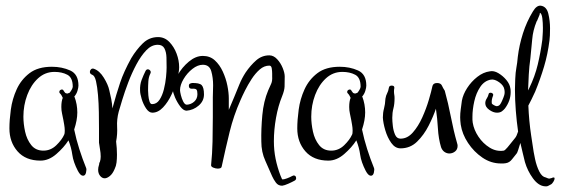

<svg xmlns="http://www.w3.org/2000/svg" viewBox="-20 -588 1965 673"><path d="M271 28Q262 28 253 11Q237 -20 233.5 -45.5Q230 -71 220 -96Q204 -71 177.5 -48Q151 -25 122 -25Q70 -25 41.5 -57.5Q13 -90 13 -138Q13 -167 18 -204Q23 -241 38.5 -275Q54 -309 83.5 -331.5Q113 -354 162 -354Q197 -354 226 -341Q255 -328 255 -288Q255 -281 251.5 -269.5Q248 -258 240 -249H241Q246 -236 248.5 -222Q251 -208 251 -194Q251 -167 240 -134Q247 -100 258 -65.5Q269 -31 282 1Q284 6 281.5 17Q279 28 271 28ZM132 -60Q158 -60 177.5 -79Q197 -98 205 -116Q207 -119 207 -130Q207 -140 205 -151Q203 -162 202 -168Q200 -179 197.5 -190Q195 -201 195 -213Q195 -233 200 -245Q198 -249 196 -253Q194 -257 189 -262Q188 -263 188 -266Q188 -271 193.5 -273.5Q199 -276 203 -271H202Q207 -264 208.5 -262.5Q210 -261 216 -260Q220 -262 223 -262Q227 -266 231 -273Q235 -280 235 -284Q235 -316 216 -326Q197 -336 171 -336Q138 -336 113.5 -313.5Q89 -291 75.5 -255Q62 -219 62 -179Q62 -154 68 -126.5Q74 -99 89.5 -79.5Q105 -60 132 -60Z M347 37Q338 37 331 28.5Q324 20 324 7Q324 -1 327 -10Q328 -12 328 -17L330 -20Q333 -29 333 -39Q333 -52 330.5 -65Q328 -78 327 -88V-137Q327 -163 326.5 -194.5Q326 -226 323.5 -255Q321 -284 316.5 -303.5Q312 -323 303 -326Q295 -329 295 -336Q295 -341 299 -345Q303 -349 309 -347Q329 -340 344 -315.5Q359 -291 363 -272Q367 -256 370 -240.5Q373 -225 374 -208Q388 -259 401 -298Q414 -337 440 -384Q458 -414 480.5 -436Q503 -458 534 -458Q557 -458 573.5 -441Q590 -424 599 -400Q608 -376 608 -352Q608 -337 601 -310.5Q594 -284 581.5 -257Q569 -230 551.5 -211.5Q534 -193 514 -193Q502 -193 492 -208Q482 -223 476.5 -241.5Q471 -260 471 -270Q470 -291 476.5 -308Q483 -325 490 -339Q493 -345 498 -345Q503 -345 506.5 -340.5Q510 -336 507 -330Q501 -318 500 -303Q499 -288 499 -271Q499 -265 500 -253.5Q501 -242 504 -232.5Q507 -223 513 -223Q529 -223 539 -238Q549 -253 554.5 -275Q560 -297 562 -318Q564 -339 564 -351Q564 -368 563.5 -386.5Q563 -405 556.5 -418Q550 -431 533 -431Q511 -431 492.5 -411.5Q474 -392 458 -362Q442 -332 429.5 -299Q417 -266 408.5 -238Q400 -210 396 -196Q389 -169 390.5 -143.5Q392 -118 387 -92Q390 -68 390 -46Q390 -31 388.5 -18.5Q387 -6 382 4Q375 21 365 29Q355 37 347 37Z M969 63Q955 63 947 52Q939 41 934 30Q924 6 910 -24.5Q896 -55 896 -92Q895 -136 899.5 -184.5Q904 -233 920 -271Q926 -285 930.5 -294.5Q935 -304 934 -320V-330Q934 -339 932.5 -348.5Q931 -358 924 -358Q906 -358 890.5 -344.5Q875 -331 862 -311Q849 -291 839 -271Q829 -251 823 -237Q799 -183 785 -126Q771 -69 757 -4Q756 3 743 3Q736 3 727.5 -0.5Q719 -4 720 -10Q724 -49 725 -92Q726 -135 726 -178V-247Q726 -256 726.5 -267Q727 -278 727 -289Q727 -316 720.5 -338.5Q714 -361 691 -361Q673 -361 654.5 -346.5Q636 -332 623.5 -311Q611 -290 611 -272Q611 -267 614 -254.5Q617 -242 622.5 -231.5Q628 -221 635 -221Q650 -222 661 -232Q672 -242 672 -258Q672 -269 669 -273.5Q666 -278 652 -277Q642 -277 642 -287Q642 -296 651 -296V-297Q679 -298 687 -289.5Q695 -281 695 -257Q695 -234 676.5 -218Q658 -202 634 -200Q623 -200 612 -214.5Q601 -229 593.5 -246.5Q586 -264 586 -273Q587 -297 602.5 -324.5Q618 -352 642 -372Q666 -392 691 -392Q716 -392 733 -376.5Q750 -361 761 -337Q772 -313 777 -288Q782 -263 782 -243V-203L801 -248Q810 -270 819 -292Q828 -314 841 -334Q858 -359 878 -376.5Q898 -394 924 -394Q939 -394 951.5 -380.5Q964 -367 971 -349.5Q978 -332 978 -320Q978 -298 977.5 -284.5Q977 -271 969 -251Q955 -217 947.5 -175Q940 -133 940 -93Q940 -61 946 -31.5Q952 -2 963 27Q964 28 966 34Q968 40 970 41Q976 41 986.5 37Q997 33 1004 29Q1008 27 1009 27Q1018 27 1018 37Q1018 42 1013 45Q1004 50 990.5 56Q977 62 969 63Z M1280 28Q1271 28 1262 11Q1246 -20 1242.5 -45.5Q1239 -71 1229 -96Q1213 -71 1186.5 -48Q1160 -25 1131 -25Q1079 -25 1050.5 -57.5Q1022 -90 1022 -138Q1022 -167 1027 -204Q1032 -241 1047.5 -275Q1063 -309 1092.5 -331.5Q1122 -354 1171 -354Q1206 -354 1235 -341Q1264 -328 1264 -288Q1264 -281 1260.5 -269.5Q1257 -258 1249 -249H1250Q1255 -236 1257.5 -222Q1260 -208 1260 -194Q1260 -167 1249 -134Q1256 -100 1267 -65.5Q1278 -31 1291 1Q1293 6 1290.5 17Q1288 28 1280 28ZM1141 -60Q1167 -60 1186.5 -79Q1206 -98 1214 -116Q1216 -119 1216 -130Q1216 -140 1214 -151Q1212 -162 1211 -168Q1209 -179 1206.5 -190Q1204 -201 1204 -213Q1204 -233 1209 -245Q1207 -249 1205 -253Q1203 -257 1198 -262Q1197 -263 1197 -266Q1197 -271 1202.5 -273.5Q1208 -276 1212 -271H1211Q1216 -264 1217.5 -262.5Q1219 -261 1225 -260Q1229 -262 1232 -262Q1236 -266 1240 -273Q1244 -280 1244 -284Q1244 -316 1225 -326Q1206 -336 1180 -336Q1147 -336 1122.5 -313.5Q1098 -291 1084.5 -255Q1071 -219 1071 -179Q1071 -154 1077 -126.5Q1083 -99 1098.5 -79.5Q1114 -60 1141 -60Z M1555 -50Q1546 -50 1538 -55.5Q1530 -61 1526 -72Q1517 -102 1515 -137.5Q1513 -173 1508 -207Q1499 -180 1482.5 -147.5Q1466 -115 1442 -91.5Q1418 -68 1384 -68Q1365 -68 1351.5 -87Q1338 -106 1330.5 -131.5Q1323 -157 1322 -176Q1322 -193 1326 -207.5Q1330 -222 1331 -242Q1333 -254 1337 -261Q1341 -268 1343 -280Q1344 -288 1353 -288Q1364 -288 1362 -278Q1361 -274 1361 -268Q1361 -261 1362 -256Q1363 -251 1363 -244Q1363 -223 1359 -208Q1355 -193 1355 -175Q1355 -163 1357 -146Q1359 -129 1365 -115.5Q1371 -102 1384 -102Q1408 -102 1427 -123.5Q1446 -145 1460 -176Q1474 -207 1483 -237.5Q1492 -268 1496 -287Q1499 -297 1512 -297Q1525 -297 1529 -288Q1531 -283 1533.5 -279Q1536 -275 1539 -270Q1551 -227 1560.5 -178Q1570 -129 1582 -87Q1583 -84 1583.5 -81.5Q1584 -79 1584 -77Q1584 -64 1575 -57Q1566 -50 1555 -50Z M1889 65Q1867 63 1848 37Q1829 11 1820 -20Q1816 -36 1812 -53Q1808 -70 1804 -87Q1800 -74 1796.5 -63Q1793 -52 1791 -50Q1784 -42 1775 -30Q1766 -18 1753 -16Q1749 -15 1744.5 -15Q1740 -15 1736 -15Q1701 -15 1671 -35.5Q1641 -56 1620.5 -87Q1600 -118 1595 -151Q1594 -159 1593.5 -165Q1593 -171 1593 -177Q1593 -191 1595 -205Q1597 -219 1599 -235Q1603 -257 1617.5 -279.5Q1632 -302 1653 -318.5Q1674 -335 1697 -338Q1711 -341 1727 -331.5Q1743 -322 1755 -307.5Q1767 -293 1769 -278Q1770 -274 1770 -265Q1770 -235 1750 -208Q1746 -203 1739.5 -198Q1733 -193 1722 -193Q1709 -193 1695 -203Q1681 -213 1681 -226Q1681 -235 1686 -242.5Q1691 -250 1693 -259Q1694 -263 1700 -263Q1704 -263 1707 -260Q1710 -257 1708 -252Q1702 -237 1704 -225Q1705 -223 1712 -219Q1719 -215 1723 -216Q1730 -217 1734 -223.5Q1738 -230 1740 -235Q1745 -246 1747.5 -254.5Q1750 -263 1748 -274Q1746 -288 1730 -299.5Q1714 -311 1701 -309Q1678 -305 1663.5 -283.5Q1649 -262 1642.5 -233Q1636 -204 1636 -179Q1636 -173 1636 -168Q1636 -163 1637 -158Q1641 -133 1657 -109Q1673 -85 1696.5 -70.5Q1720 -56 1746 -60Q1750 -61 1759 -71.5Q1768 -82 1776 -92.5Q1784 -103 1786 -105Q1791 -111 1796 -127Q1791 -162 1788 -200Q1785 -238 1785 -275Q1785 -284 1785.5 -293Q1786 -302 1786 -311Q1787 -335 1790 -350.5Q1793 -366 1795 -389Q1800 -430 1813 -471Q1826 -512 1848 -548Q1861 -570 1876 -568Q1896 -565 1902 -540Q1908 -515 1908 -489Q1908 -475 1907.5 -463.5Q1907 -452 1906 -446Q1900 -398 1887 -354.5Q1874 -311 1856 -267Q1849 -251 1843 -239.5Q1837 -228 1832 -218Q1833 -192 1835.5 -165Q1838 -138 1842 -112Q1844 -102 1847 -79Q1850 -56 1855.5 -30.5Q1861 -5 1870.5 13.5Q1880 32 1893 34Q1896 35 1899 36.5Q1902 38 1906 38Q1908 38 1914 36Q1917 34 1921 34Q1924 34 1924 38Q1924 42 1919.5 49.5Q1915 57 1910 59Q1906 61 1901.5 63.5Q1897 66 1889 65ZM1831 -271 1835 -279Q1855 -320 1865 -362Q1875 -404 1881 -449Q1881 -453 1882 -464.5Q1883 -476 1883 -490Q1883 -508 1881 -524Q1879 -540 1873 -543Q1872 -543 1872 -540Q1872 -537 1870 -533Q1867 -527 1865 -521Q1863 -515 1861 -513Q1848 -481 1845.5 -450Q1843 -419 1839 -383Q1835 -355 1833.5 -327Q1832 -299 1831 -271Z"/></svg>

Font: Ruge Boogie
Style: Regular
Weight: 400
Designer: Robert E. Leuschke
Foundry: Robert E. Leuschke
Version: Version 1.010; ttfautohint (v1.8.3)